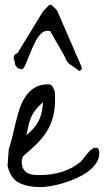

<svg xmlns="http://www.w3.org/2000/svg" viewBox="-20 -760 424 781"><path d="M15.6 -152.3Q17.6 -158.2 22 -173.3Q26.4 -188.5 30.8 -206.1Q35.2 -223.6 38.6 -239.7Q42 -255.9 43.9 -261.7Q49.8 -285.2 58.1 -312.5Q66.4 -339.8 81.1 -363.3Q95.7 -386.7 118.7 -401.9Q141.6 -417 175.8 -417Q188.5 -417 193.8 -407.7Q199.2 -398.4 203.1 -387.7Q203.1 -383.8 203.6 -373.5Q204.1 -363.3 204.1 -359.4Q204.1 -317.4 195.8 -285.2Q187.5 -252.9 170.4 -225.6Q153.3 -198.2 128.9 -174.3Q104.5 -150.4 73.2 -124Q72.3 -121.1 70.3 -114.3Q68.4 -107.4 68.4 -104.5V-102.5Q68.4 -85 74.2 -74.2Q80.1 -63.5 90.3 -57.1Q100.6 -50.8 113.8 -49.3Q127 -47.9 142.6 -47.9Q188.5 -47.9 230.5 -60.5Q272.5 -73.2 307.6 -101.6Q312.5 -106.4 319.8 -115.7Q327.1 -125 335 -134.8Q342.8 -144.5 351.6 -151.9Q360.4 -159.2 370.1 -159.2Q379.9 -159.2 381.8 -151.4Q383.8 -143.6 383.8 -135.7Q383.8 -114.3 370.6 -95.2Q357.4 -76.2 336.4 -61Q315.4 -45.9 288.6 -34.2Q261.7 -22.5 235.4 -14.6Q209 -6.8 185.1 -2.9Q161.1 1 144.5 1Q92.8 1 58.1 -16.1Q23.4 -33.2 10.7 -85ZM155.3 -344.7Q135.7 -327.1 124.5 -313Q113.3 -298.8 106.9 -283.7Q100.6 -268.6 96.2 -251Q91.8 -233.4 86.9 -210Q105.5 -224.6 117.7 -239.3Q129.9 -253.9 137.7 -269.5Q145.5 -285.2 149.4 -303.2Q153.3 -321.3 155.3 -344.7ZM172.9 -634.8Q159.2 -634.8 147 -623Q134.8 -611.3 125.5 -593.8Q116.2 -576.2 107.9 -556.6Q99.6 -537.1 92.8 -519.5Q85.9 -502 80.1 -490.2Q74.2 -478.5 69.3 -478.5Q56.6 -478.5 48.3 -486.8Q40 -495.1 40 -508.8Q40 -509.8 38.1 -513.7Q36.1 -517.6 35.6 -522.9Q35.2 -528.3 38.1 -534.2Q41 -540 51.8 -544.9L156.2 -715.8Q157.2 -716.8 160.6 -720.2Q164.1 -723.6 168 -727.5Q171.9 -731.4 175.3 -734.9Q178.7 -738.3 180.7 -740.2H185.5H188.5Q191.4 -738.3 195.3 -734.4Q199.2 -730.5 203.1 -727.1Q207 -723.6 210 -720.2Q212.9 -716.8 212.9 -715.8L312.5 -486.3V-483.4V-478.5Q311.5 -477.5 308.1 -474.6Q304.7 -471.7 302.7 -470.7Q290 -481.4 281.7 -486.8Q273.4 -492.2 266.6 -496.6Q259.8 -501 254.4 -507.8Q249 -514.6 243.2 -530.3L188.5 -626Q186.5 -632.8 182.1 -633.8Q177.7 -634.8 172.9 -634.8Z"/></svg>

Font: Cedarville Cursive
Style: Regular
Weight: 400
Designer: Kimberly Geswein
Foundry: Kimberly Geswein
Version: Version 1.001 2010